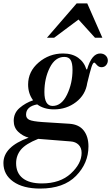

<svg xmlns="http://www.w3.org/2000/svg" viewBox="-76 -774 649 1120"><path d="M239 -136Q180 -136 141 -165Q76 -153 76 -105Q76 -84 95 -75Q114 -66 172 -62L330 -52Q385 -48 412.5 -12.5Q440 23 440 80Q440 178 367.5 252Q295 326 158 326Q59 326 1.5 285.5Q-56 245 -56 177Q-56 82 91 29Q57 20 30.5 -5Q4 -30 4 -69Q4 -115 38.5 -144.5Q73 -174 117 -189Q88 -228 88 -281Q88 -357 149.5 -409.5Q211 -462 292 -462Q345 -462 380 -437Q415 -412 428 -369H432Q459 -462 508 -462Q528 -462 540.5 -450Q553 -438 553 -421Q553 -406 543 -394Q533 -382 516 -382Q500 -382 488.5 -395.5Q477 -409 474 -409Q466 -409 457.5 -382.5Q449 -356 433 -290Q423 -221 367.5 -178.5Q312 -136 239 -136ZM336 51 147 36Q74 65 46 99Q18 133 18 178Q18 235 56.5 265.5Q95 296 168 296Q275 296 337.5 238Q400 180 400 118Q400 88 382.5 70.5Q365 53 336 51ZM231 -156Q283 -156 315 -222Q347 -288 347 -367Q347 -406 336 -424Q325 -442 299 -442Q246 -442 214.5 -379.5Q183 -317 183 -237Q183 -156 231 -156ZM521 -554H478L382 -660L240 -554H198L371 -754H433Z"/></svg>

Font: Libre Bodoni
Style: Italic
Weight: 400
Italic angle: -13°
Designer: Pablo Impallari, Rodrigo Fuenzalida
Foundry: Pablo Impallari, Rodrigo Fuenzalida
Version: Version 1.001